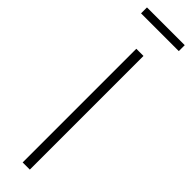

<svg xmlns="http://www.w3.org/2000/svg" viewBox="-307 -882 869 869"><g transform="rotate(45 127.5 -447.0)"><path d="M150.9 -727.5H105V0H150.9ZM248.5 -894H6.8V-856H248.5Z"/></g></svg>

Font: Raveo ExtraLight
Style: Regular
Weight: 200
Designer: Jakub Foglar, Rasmus Andersson (Inter)
Foundry: Jakubfoglar.com
Version: Version 1.100;Glyphs 3.2.3 (3260)